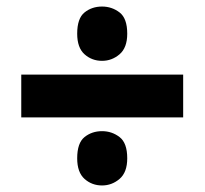

<svg xmlns="http://www.w3.org/2000/svg" viewBox="-20 -646 626 587"><path d="M292 -460Q261 -460 238.5 -480Q216 -500 216 -543Q216 -590 238.5 -608Q261 -626 292 -626Q322 -626 345.5 -608Q369 -590 369 -543Q369 -500 345.5 -480Q322 -460 292 -460ZM45 -287V-418H540V-287ZM292 -79Q261 -79 238.5 -99Q216 -119 216 -162Q216 -209 238.5 -227Q261 -245 292 -245Q322 -245 345.5 -227Q369 -209 369 -162Q369 -119 345.5 -99Q322 -79 292 -79Z"/></svg>

Font: Noto Sans Syriac Western Black
Style: Regular
Weight: 900
Designer: Patrick Giasson and the Monotype Design Team
Foundry: Monotype Imaging Inc.
Version: Version 3.000; ttfautohint (v1.8.4.7-5d5b)